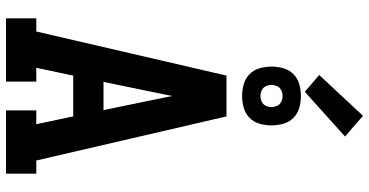

<svg xmlns="http://www.w3.org/2000/svg" viewBox="-315 -915 1230 640"><g transform="rotate(90 300.0 -595.0)"><path d="M41 0V-101H85L232 -735H368L515 -101H559V0H348V-101H394L368 -224H232L206 -101H252V0ZM347 -325 313 -490Q310 -506 306.5 -522Q303 -538 300 -554Q297 -538 293.5 -522Q290 -506 287 -490L253 -325ZM300 -787Q280 -787 260.5 -792.5Q241 -798 227 -812Q213 -826 207.5 -845.5Q202 -865 202 -885Q202 -905 207.5 -924.5Q213 -944 227 -958Q241 -972 260.5 -977.5Q280 -983 300 -983Q320 -983 339.5 -977.5Q359 -972 373 -958Q387 -944 392.5 -924.5Q398 -905 398 -885Q398 -865 392.5 -845.5Q387 -826 373 -812Q359 -798 339.5 -792.5Q320 -787 300 -787ZM300 -848Q307 -848 314.5 -850.5Q322 -853 327 -858Q332 -863 334.5 -870.5Q337 -878 337 -885Q337 -892 334.5 -899.5Q332 -907 327 -912Q322 -917 314.5 -919.5Q307 -922 300 -922Q293 -922 285.5 -919.5Q278 -917 273 -912Q268 -907 265.5 -899.5Q263 -892 263 -885Q263 -878 265.5 -870.5Q268 -863 273 -858Q278 -853 285.5 -850.5Q293 -848 300 -848ZM286 -996 230 -1044 366 -1190 435 -1130Z"/></g></svg>

Font: Iosevka Plex Etoile
Style: Bold
Weight: 700
Designer: Belleve Invis
Foundry: Belleve Invis
Version: Version 25.1.1; ttfautohint (v1.8.4)